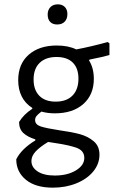

<svg xmlns="http://www.w3.org/2000/svg" viewBox="-20 -673 527 886"><path d="M393 -398 391 -394Q413 -359 413 -309Q413 -236 364.5 -193Q316 -150 233 -150Q200 -150 171 -158Q154 -145 148 -137Q142 -129 142 -119Q142 -98 168 -89.5Q194 -81 253 -72Q311 -64 348 -54Q385 -44 412 -21.5Q439 1 439 41Q439 83 410.5 118Q382 153 332.5 173Q283 193 224 193Q144 193 99.5 156.5Q55 120 55 62Q79 14 143 -25V-30Q107 -41 87.5 -59.5Q68 -78 68 -110Q89 -145 129 -171V-175Q97 -195 80.5 -227.5Q64 -260 64 -303Q64 -378 112.5 -420.5Q161 -463 242 -463Q295 -463 332 -445Q401 -458 477 -479L485 -473V-419Q454 -410 393 -398ZM342 -310Q342 -358 316 -384Q290 -410 241 -410Q191 -410 163 -383Q135 -356 135 -306Q135 -258 161.5 -231Q188 -204 237 -204Q287 -204 314.5 -232Q342 -260 342 -310ZM234 -13 202 -18Q164 5 144.5 26Q125 47 125 70Q125 99 153.5 118Q182 137 233 137Q291 137 330 113.5Q369 90 369 56Q369 23 335.5 10Q302 -3 234 -13ZM291 -608Q291 -586 278.5 -573Q266 -560 244 -560Q223 -560 211.5 -572Q200 -584 200 -606Q200 -627 212.5 -640Q225 -653 247 -653Q267 -653 279 -641Q291 -629 291 -608Z"/></svg>

Font: Alegreya Sans
Style: Regular
Weight: 400
Designer: Juan Pablo del Peral
Foundry: Huerta Tipografica
Version: Version 2.008; ttfautohint (v1.6)